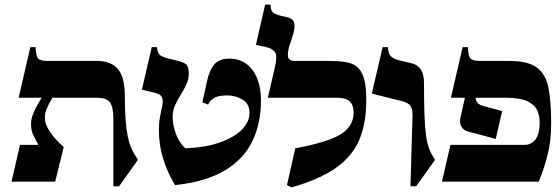

<svg xmlns="http://www.w3.org/2000/svg" viewBox="-20 -790 2432 835"><path d="M175 -278Q175 -252 194.5 -221Q214 -190 257 -150L220 0H30L67 -160H147Q134 -183 124.5 -203Q115 -223 115 -251Q115 -277 128.5 -306Q142 -335 161 -365H61L112 -585H135Q136 -545 146.5 -535Q157 -525 187 -525H401Q464 -525 493.5 -489Q523 -453 523 -370Q523 -307 526.5 -264.5Q530 -222 536.5 -192Q543 -162 554 -139.5Q565 -117 580 -95L498 20H473V-273Q473 -324 458.5 -344.5Q444 -365 399 -365H208Q192 -338 183.5 -318Q175 -298 175 -278Z M977 -535Q1022 -535 1053 -511Q1084 -487 1099.5 -446Q1115 -405 1115 -354Q1115 -253 1077 -175Q1039 -97 956.5 -48Q874 1 741 15Q707 -42 689 -101.5Q671 -161 671 -223Q671 -259 677 -287.5Q683 -316 686.5 -336Q690 -356 683.5 -368.5Q677 -381 651 -387L597 -400L640 -585H663Q664 -560 675 -551Q686 -542 714 -535L751 -526Q783 -519 792 -507Q801 -495 801 -472Q801 -446 790.5 -423Q780 -400 766 -378Q752 -356 741.5 -332.5Q731 -309 731 -282Q731 -243 746 -205Q761 -167 786 -145Q877 -149 939 -171.5Q1001 -194 1033 -227.5Q1065 -261 1065 -298Q1065 -339 1034.5 -357Q1004 -375 969 -375Q929 -375 911 -364Q893 -353 885 -335L860 -345Q872 -399 881.5 -442Q891 -485 912 -510Q933 -535 977 -535Z M1248 25 1228 15 1264 -145Q1360 -163 1415.5 -184Q1471 -205 1494.5 -234Q1518 -263 1518 -301Q1518 -331 1502 -348Q1486 -365 1440 -365H1145L1176 -500Q1187 -547 1176 -563Q1165 -579 1138 -585L1093 -595L1133 -770H1156Q1157 -745 1168 -735.5Q1179 -726 1207 -720L1226 -716Q1254 -710 1259 -692Q1264 -674 1257 -649Q1250 -624 1241 -598Q1232 -572 1232 -550Q1232 -525 1261 -525H1409Q1450 -525 1481 -520.5Q1512 -516 1532.5 -499.5Q1553 -483 1563 -449Q1573 -415 1573 -355Q1573 -254 1542.5 -182Q1512 -110 1441 -60Q1370 -10 1248 25Z M1824 -430Q1824 -345 1826 -290Q1828 -235 1833 -199.5Q1838 -164 1847.5 -140.5Q1857 -117 1872 -95L1790 20H1765L1774 -285Q1775 -314 1766 -328.5Q1757 -343 1729 -350L1597 -383L1644 -585H1667Q1668 -560 1678.5 -547Q1689 -534 1719 -527L1769 -515Q1824 -503 1824 -430Z M2195 -525Q2276 -525 2315 -496Q2354 -467 2365.5 -407Q2377 -347 2377 -255Q2377 -176 2361 -114.5Q2345 -53 2323 0H1902L1939 -160H2261Q2291 -160 2309 -184Q2327 -208 2327 -258Q2327 -285 2316.5 -309.5Q2306 -334 2274 -349.5Q2242 -365 2176 -365H2048Q2051 -337 2082 -329L2164 -307L2136 -186L2015 -218Q1996 -223 1986.5 -239.5Q1977 -256 1983 -281L2002 -365H1941L1992 -585H2015Q2016 -545 2026.5 -535Q2037 -525 2067 -525Z"/></svg>

Font: Bona Nova SC
Style: Bold
Weight: 700
Designer: Mateusz Machalski
Foundry: Capitalics
Version: Version 4.001; ttfautohint (v1.8.4.7-5d5b)